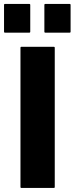

<svg xmlns="http://www.w3.org/2000/svg" viewBox="-39 -932 370 952"><path d="M67.5 -700H227.5Q232.5 -700 232.5 -695V-5Q232.5 0 227.5 0H67.5Q62.5 0 62.5 -5V-695Q62.5 -700 67.5 -700ZM106 -770H-14Q-19 -770 -19 -775V-907.5Q-19 -912.5 -14 -912.5H106Q111 -912.5 111 -907.5V-775Q111 -770 106 -770ZM306 -770H186Q181 -770 181 -775V-907.5Q181 -912.5 186 -912.5H306Q311 -912.5 311 -907.5V-775Q311 -770 306 -770Z"/></svg>

Font: MFEK Sans
Style: Bold
Weight: 700
Designer: Owen Earl
Foundry: indestructible type*
Version: Version 0.001; ttfautohint (v1.8.4.7-5d5b)